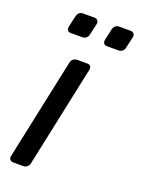

<svg xmlns="http://www.w3.org/2000/svg" viewBox="-138 -782 618 844"><g transform="rotate(20 170.5 -360.0)"><path d="M35.2 0Q25 0 19.7 -6.4Q14.4 -12.7 16.4 -22.9L117.1 -497.1Q119.1 -507.3 127 -513.6Q135 -520 145.2 -520H192.6Q202.7 -520 207.5 -513.6Q212.3 -507.3 210.3 -497.1L109.7 -22.9Q107.7 -12.7 100.2 -6.4Q92.7 0 82.6 0ZM247.4 -621Q237.4 -621 232.8 -627.1Q228.2 -633.2 229.4 -643.2L241.6 -697.3Q243.6 -707.3 250.8 -713.8Q258 -720.3 268 -720.3H322.1Q332.1 -720.3 337.5 -713.8Q342.9 -707.3 340.9 -697.3L328.7 -643.2Q326.7 -633.2 319.2 -627.1Q311.6 -621 301.6 -621ZM78.3 -621Q68.3 -621 63.7 -627.1Q59.1 -633.2 60.3 -643.2L72.5 -697.3Q74.5 -707.3 81.7 -713.8Q88.9 -720.3 98.9 -720.3H153Q163 -720.3 168.4 -713.8Q173.8 -707.3 171.8 -697.3L159.6 -643.2Q157.6 -633.2 150 -627.1Q142.4 -621 132.4 -621Z"/></g></svg>

Font: Rubik Light
Style: Italic
Weight: 300
Italic angle: -12°
Designer: Hubert and Fischer
Foundry: Hubert and Fischer
Version: Version 2.300;gftools[0.9.30]